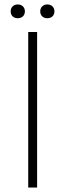

<svg xmlns="http://www.w3.org/2000/svg" viewBox="-20 -844 293 864"><path d="M60 -762C79 -762 92 -774 92 -793C92 -811 79 -824 60 -824C41 -824 28 -811 28 -793C28 -774 41 -762 60 -762ZM193 -762C212 -762 225 -774 225 -793C225 -811 212 -824 193 -824C174 -824 161 -811 161 -793C161 -774 174 -762 193 -762ZM107 0H147V-700H107Z"/></svg>

Font: Fixel Text ExtraLight
Style: Regular
Weight: 200
Width: 4
Designer: AlfaBravo + MacPaw
Foundry: Kyrylo Tkachov, Marchela Mozhyna, Serhii Makarenko, Maria Weinstein, Zakhar Kryvoshyya
Version: Version 1.211